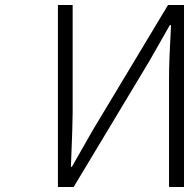

<svg xmlns="http://www.w3.org/2000/svg" viewBox="-20 -749 757 769"><path d="M212 0V-729H271V-297Q271 -249 264 -81H268L350 -225L653 -729H717V0H657V-437Q657 -508 665 -648H660L578 -504L275 0Z"/></svg>

Font: NotoSansHansLight
Style: Regular
Weight: 300
Designer: Ryoko NISHIZUKA  (kana & ideographs); Paul D. Hunt (Latin, Greek & Cyrillic); Wenlong ZHANG  (bopomofo); Sandoll Communi
Foundry: Adobe Systems Incorporated
Version: Version 1.00;December 8, 2021;FontCreator 13.0.0.2675 64-bit